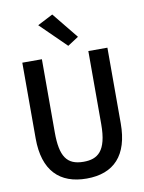

<svg xmlns="http://www.w3.org/2000/svg" viewBox="-101 -1010 819 1091"><g transform="rotate(-10 308.5 -464.0)"><path d="M63 -700V-263C63 -77 154 12 310 12C467 12 554 -79 554 -263V-700H444V-278C444 -122 390 -85 309 -85C212 -85 176 -139 176 -278V-700ZM278 -940 189 -894 337 -749 400 -790Z"/></g></svg>

Font: Mint Spirit
Style: Bold
Weight: 700
Designer: HARENDAL Hirwen
Foundry: Arkandis Digital Foundry.
Version: Version 1.004;FFEdit